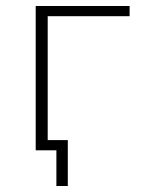

<svg xmlns="http://www.w3.org/2000/svg" viewBox="-20 -501 470 640"><path d="M99 0V-481H412V-447H139V-34H206V119H168V0Z"/></svg>

Font: Cantarell Light
Style: Regular
Weight: 300
Designer: Dave Crossland, Nikolaus Waxweiler, Florian Fecher, Jacques Le Bailly, Eben Sorkin, Alexei Vanyashin, Alexios Zavras, Em
Version: Version 0.303